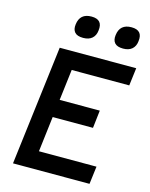

<svg xmlns="http://www.w3.org/2000/svg" viewBox="-133 -1002 851 1086"><g transform="rotate(15 292.5 -458.5)"><path d="M190 -851Q198 -917 266 -917Q333 -917 324 -851Q321 -821 302 -804.5Q283 -788 250 -788Q215 -788 200.5 -804.5Q186 -821 190 -851ZM424 -851Q432 -917 500 -917Q567 -917 558 -851Q555 -821 536 -804.5Q517 -788 484 -788Q449 -788 434.5 -804.5Q420 -821 424 -851ZM137 -700H585L572 -596H235L213 -415H448L436 -311H200L175 -104H512L499 0H51Z"/></g></svg>

Font: Haskoy SemiBold
Style: Italic
Weight: 600
Designer: Ertekin Erdin
Foundry: Ertekin Erdin
Version: Version 2.000; ttfautohint (v1.8.4.7-5d5b)